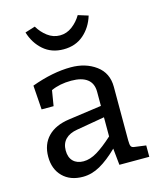

<svg xmlns="http://www.w3.org/2000/svg" viewBox="-109 -792 736 881"><g transform="rotate(-15 259.0 -351.5)"><path d="M493 -54V0H351L343 -79Q298 -35 258 -12.5Q218 10 176 10Q116 10 80.5 -25.5Q45 -61 45 -120Q45 -179 80.5 -215.5Q116 -252 182 -261L339 -283V-350Q339 -390 313 -410Q287 -430 237 -430Q182 -430 141 -411L129 -338H72L64 -453Q165 -490 251 -490Q321 -490 370 -454Q419 -418 419 -352V-98Q419 -77 423 -69.5Q427 -62 441 -61ZM197 -58Q228 -58 261.5 -78Q295 -98 339 -138V-229L206 -206Q169 -200 149.5 -180Q130 -160 130 -127Q130 -94 148 -76Q166 -58 197 -58ZM92 -698 140 -713Q157 -684 183.5 -664Q210 -644 242 -644Q274 -644 300.5 -664Q327 -684 344 -713L392 -698Q376 -645 337.5 -611.5Q299 -578 242 -578Q185 -578 146.5 -611.5Q108 -645 92 -698Z"/></g></svg>

Font: Enriqueta
Style: Regular
Weight: 400
Designer: Viviana Monsalve, Gustavo Ibarra
Foundry: 72Puntos
Version: Version 2.000